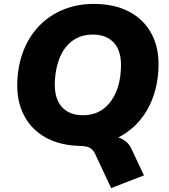

<svg xmlns="http://www.w3.org/2000/svg" viewBox="-20 -736 867 983"><path d="M549 227 467 52Q456 29 438.5 20Q421 11 384 11L527 -40Q558 -40 581.5 -33.5Q605 -27 623.5 -12.5Q642 2 653 26L717 162ZM400 11Q294 11 217.5 -30Q141 -71 102 -147Q63 -223 69 -327Q74 -415 104.5 -487Q135 -559 187 -610Q239 -661 308.5 -688.5Q378 -716 460 -716Q566 -716 642.5 -675.5Q719 -635 758 -559Q797 -483 791 -379Q786 -290 755.5 -218Q725 -146 673 -95Q621 -44 551.5 -16.5Q482 11 400 11ZM404 -146Q463 -146 505 -175.5Q547 -205 571.5 -258.5Q596 -312 599 -383Q604 -470 565.5 -514.5Q527 -559 455 -559Q397 -559 355 -530Q313 -501 289 -448Q265 -395 261 -323Q256 -236 294.5 -191Q333 -146 404 -146Z"/></svg>

Font: Nunito Sans 10pt Black
Style: Italic
Weight: 900
Italic angle: -9°
Designer: Vernon Adams
Foundry: Vernon Adams
Version: Version 3.101;gftools[0.9.27]